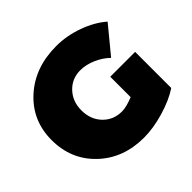

<svg xmlns="http://www.w3.org/2000/svg" viewBox="-174 -892 1086 1086"><g transform="rotate(-45 369.0 -349.0)"><path d="M503 -206V-369H702V-80Q643 -41 556.5 -15.5Q470 10 395 10Q230 10 122.5 -92Q15 -194 15 -350Q15 -505 126.5 -606.5Q238 -708 410 -708Q492 -708 574.5 -678.5Q657 -649 713 -600L582 -441Q547 -475 500 -495Q453 -515 409 -515Q342 -515 297.5 -468Q253 -421 253 -350Q253 -277 298 -230Q343 -183 411 -183Q447 -183 503 -206Z"/></g></svg>

Font: MontserratBlack
Style: Regular
Weight: 900
Designer: Julieta Ulanovsky
Foundry: Julieta Ulanovsky
Version: Version 4.000